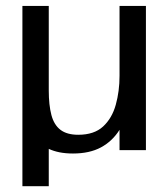

<svg xmlns="http://www.w3.org/2000/svg" viewBox="-20 -520 583 665"><path d="M57.6 125V-499.5H148.9V-206.5Q148.9 -156.2 158 -121.8Q167 -87.4 189.5 -70.3Q211.9 -53.2 251 -53.2Q306.2 -53.2 337.2 -82Q368.2 -110.8 381.1 -157.5Q394 -204.1 394 -257.3V-499.5H485.4V0H394V-70.3Q369.1 -30.8 329.6 -9.5Q290 11.7 232.9 11.7Q207.5 11.7 186.5 7.6Q165.5 3.4 148.9 -4.4V125Z"/></svg>

Font: Pontano Sans Medium
Style: Regular
Weight: 500
Designer: Vernon Adams
Foundry: Vernon Adams
Version: Version 2.001